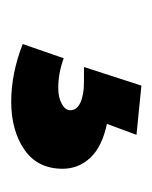

<svg xmlns="http://www.w3.org/2000/svg" viewBox="16 -66 278 351"><g transform="rotate(90 155.5 110.0)"><path d="M226 0 206 54Q248 63 268 84.5Q288 106 288 135Q288 181 253 205Q218 229 165 229Q114 229 60 208L86 133Q113 143 140 143Q158 143 169.5 136.5Q181 130 181 121Q181 109 167 102.5Q153 96 129 96H102L136 -9Z"/></g></svg>

Font: Gontserrat SemiBold
Style: Regular
Weight: 600
Designer: Julieta Ulanovsky
Foundry: Julieta Ulanovsky
Version: Version 6.001